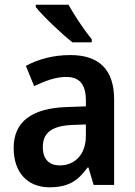

<svg xmlns="http://www.w3.org/2000/svg" viewBox="-20 -786 574 816"><path d="M271 -766H132V-756C162 -718 244 -640 288 -606H370V-619C341 -654 295 -722 271 -766ZM279 -552C206 -552 141 -534 90 -506L125 -420C171 -442 217 -459 261 -459C315 -459 345 -431 345 -359V-334L263 -331C114 -326 38 -268 38 -157C38 -53 97 10 190 10C270 10 311 -17 352 -74H356L378 0H465V-364C465 -489 402 -552 279 -552ZM288 -255 345 -257V-209C345 -128 297 -83 234 -83C190 -83 162 -108 162 -161C162 -219 196 -251 288 -255Z"/></svg>

Font: Noto Sans Lao Looped SemiCondensed SemiBold
Style: Regular
Weight: 600
Width: 4
Designer: Mark Frömberg, Ben Mitchell
Foundry: The Fontpad Ltd
Version: Version 1.002